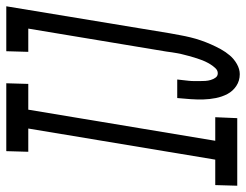

<svg xmlns="http://www.w3.org/2000/svg" viewBox="-146 -669 783 611"><g transform="rotate(-90 245.5 -363.5)"><path d="M-40 0 -38 -70H43L142 -665H68L70 -735H286L284 -665H202L103 -70H178L175 0ZM315 8Q294 8 277.5 -3Q261 -14 252 -31Q243 -48 239 -68Q235 -88 234.5 -108Q234 -128 235.5 -149Q237 -170 239 -191H298Q297 -182 296 -173Q295 -164 294 -155Q293 -146 293 -137Q293 -128 293 -119Q293 -110 293.5 -101.5Q294 -93 296.5 -84.5Q299 -76 304 -69Q309 -62 318 -62Q327 -62 334 -69.5Q341 -77 346 -85Q351 -93 355 -101.5Q359 -110 362 -119Q365 -128 368 -137Q371 -146 373 -154.5Q375 -163 377.5 -172Q380 -181 381.5 -190Q383 -199 384.5 -208Q386 -217 387 -226L460 -665H386L388 -735H531L445 -214Q442 -198 439 -181.5Q436 -165 432 -148.5Q428 -132 422.5 -116Q417 -100 410 -84Q403 -68 394.5 -52.5Q386 -37 374.5 -23.5Q363 -10 347 -1Q331 8 315 8Z"/></g></svg>

Font: Iosevka Curly Slab
Style: Italic
Weight: 400
Italic angle: -9°
Monospace: yes
Designer: Belleve Invis
Foundry: Belleve Invis
Version: Version 22.1.2; ttfautohint (v1.8.4)